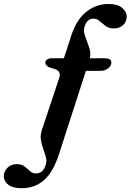

<svg xmlns="http://www.w3.org/2000/svg" viewBox="-156 -744 673 989"><path d="M278 -601.5Q273.5 -581 283.5 -554.8Q293.5 -528.5 303.2 -500Q313 -471.5 307 -444H381.5Q399 -444 408.5 -439Q418 -434 417.5 -420.5Q417 -404 400.5 -391.5Q384 -379 362 -379H286.5L150 43.5Q119.5 140.5 71.8 183Q24 225.5 -45.5 225.5Q-89.5 225.5 -112.8 208Q-136 190.5 -136.5 164Q-136.5 139.5 -118 120.5Q-99.5 101.5 -69.5 101.5Q-44.5 101.5 -29.2 113.5Q-14 125.5 -1.2 137.5Q11.5 149.5 28.5 149.5Q47 149.5 60 138.5Q73 127.5 80.5 101.5Q85.5 84.5 80 64.8Q74.5 45 66.5 23Q58.5 1 54.8 -23Q51 -47 59 -72.5L148 -339.5Q154.5 -358.5 150 -369.2Q145.5 -380 132.5 -386L95.5 -398Q76.5 -409 77.5 -421Q77.5 -431.5 87 -437.8Q96.5 -444 112 -444H173L204 -538Q230 -632 282.2 -677.8Q334.5 -723.5 403 -723.5Q449 -723.5 472.8 -703.8Q496.5 -684 496.5 -659Q496.5 -632 478 -614.8Q459.5 -597.5 430.5 -597.5Q405 -597.5 388 -610.2Q371 -623 356.8 -635.5Q342.5 -648 325 -648Q291 -648 278 -601.5Z"/></svg>

Font: Fraunces 9pt S000 SemiBold
Style: Italic
Weight: 600
Italic angle: -16°
Version: Version 1.000; ttfautohint (v1.8.3)